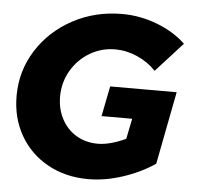

<svg xmlns="http://www.w3.org/2000/svg" viewBox="-52 -764 855 830"><g transform="rotate(5 375.5 -349.0)"><path d="M648 -79Q586 -37 509.2 -12Q432.5 13 360.5 13Q261.5 13 184.2 -30Q107 -73 64 -148.2Q21 -223.5 21 -318.5Q21 -427.5 78 -517.2Q135 -607 231.8 -659Q328.5 -711 445.5 -711Q523.5 -711 597.8 -682.5Q672 -654 722 -606L606 -478.5Q572 -514.5 524.8 -535.2Q477.5 -556 428.5 -556Q369.5 -556 319 -526.2Q268.5 -496.5 238.5 -445Q208.5 -393.5 208.5 -331.5Q208.5 -278.5 231.5 -235Q254.5 -191.5 295.5 -167.2Q336.5 -143 388.5 -143Q440.5 -143 509.5 -175L527.5 -263.5H394.5L420.5 -394.5H709Z"/></g></svg>

Font: Argentum Sans
Style: Bold Italic
Weight: 700
Italic angle: -11°
Designer: Julieta Ulanovsky (font), Cristiano Sobral (main changes and remaster)
Foundry: Julieta Ulanovsky (font), Cristiano Sobral (main changes and remaster)
Version: Version 2.007;June 15, 2022;FontCreator 14.0.0.2814 64-bit; 